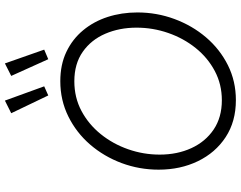

<svg xmlns="http://www.w3.org/2000/svg" viewBox="-122 -876 1005 802"><g transform="rotate(-90 381.0 -475.5)"><path d="M363.3 6.8Q273.9 6.8 208.7 -35.9Q143.6 -78.6 108.2 -151.9Q72.8 -225.1 72.8 -315.9Q72.8 -396.5 100.3 -470.5Q127.9 -544.4 177.7 -602.1Q227.5 -659.7 295.2 -693.1Q362.8 -726.6 442.4 -726.6Q511.7 -726.6 564.9 -701.2Q618.2 -675.8 655 -631.3Q691.9 -586.9 710.7 -528.8Q729.5 -470.7 729.5 -404.8Q729.5 -323.7 702.1 -249.8Q674.8 -175.8 625.5 -117.9Q576.2 -60.1 509.3 -26.6Q442.4 6.8 363.3 6.8ZM362.8 -51.8Q429.2 -51.8 484.9 -81.3Q540.5 -110.8 581.1 -161.4Q621.6 -211.9 643.8 -275.9Q666 -339.8 666 -408.2Q666 -479.5 640.6 -538.6Q615.2 -597.7 565.2 -632.8Q515.1 -668 441.9 -668Q374 -668 318.1 -638.2Q262.2 -608.4 221.2 -557.6Q180.2 -506.8 158 -443.1Q135.7 -379.4 135.7 -311.5Q135.7 -237.8 162.8 -179Q189.9 -120.1 240.7 -85.9Q291.5 -51.8 362.8 -51.8ZM382.8 -776.9 308.6 -931.6 361.3 -958 420.9 -793.9ZM534.2 -776.9 464.4 -931.6 516.6 -958 574.2 -793.9Z"/></g></svg>

Font: Reddit Sans Light
Style: Italic
Weight: 300
Italic angle: -11.25°
Designer: Stephen Hutchings
Version: Version 1.013